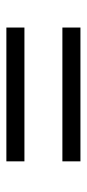

<svg xmlns="http://www.w3.org/2000/svg" viewBox="149 -538 278 617"><g transform="rotate(-90 288.5 -230.0)"><path d="M78 -291V-349H508V-291ZM78 -111V-169H508V-111Z"/></g></svg>

Font: Ysabeau Office Medium
Style: Italic
Weight: 500
Italic angle: -12°
Designer: Christian Thalmann (Catharsis Fonts)
Version: Version 2.001;gftools[0.9.30]; featfreeze: tnum,lnum,ss02